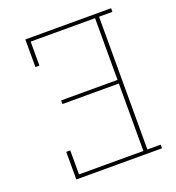

<svg xmlns="http://www.w3.org/2000/svg" viewBox="-133 -841 866 947"><g transform="rotate(-20 300.0 -367.5)"><path d="M106 0V-145H127V-19H465V-373H169V-392H465V-716H127V-590H106V-735H556V-716H486V-19H556V0Z"/></g></svg>

Font: Iosevka HT Thin Extended
Style: Regular
Weight: 100
Width: 7
Monospace: yes
Designer: Belleve Invis
Foundry: Belleve Invis
Version: Version 32.3.0; ttfautohint (v1.8.4)